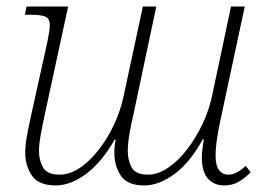

<svg xmlns="http://www.w3.org/2000/svg" viewBox="-20 -556 818 586"><path d="M150 10Q98 10 77.5 -20Q57 -50 57 -90Q57 -113 62.5 -143Q68 -173 75 -204L125 -430Q128 -445 130 -458.5Q132 -472 132 -479Q132 -500 118 -505.5Q104 -511 75 -511H56L61 -536H188L117 -208Q109 -171 104 -143Q99 -115 99 -94Q99 -68 111 -45.5Q123 -23 162 -23Q202 -23 242 -57.5Q282 -92 313.5 -147.5Q345 -203 358 -266L416 -536H457L388 -210Q380 -177 375 -147Q370 -117 370 -94Q370 -68 381.5 -45.5Q393 -23 432 -23Q462 -23 493 -44Q524 -65 551 -100Q578 -135 598.5 -178.5Q619 -222 628 -267L685 -536H727L654 -195Q647 -164 642.5 -134Q638 -104 638 -80Q638 -51 648.5 -37Q659 -23 677 -23Q702 -23 730 -50L745 -30Q727 -12 708 -1Q689 10 665 10Q633 10 614.5 -11Q596 -32 596 -76Q596 -87 598 -102.5Q600 -118 602 -131H599Q560 -60 512.5 -25Q465 10 420 10Q369 10 349 -19.5Q329 -49 329 -90Q329 -100 330 -110Q331 -120 333 -130H330Q290 -60 242.5 -25Q195 10 150 10Z"/></svg>

Font: Noto Serif SemiCondensed ExtraLight
Style: Italic
Weight: 200
Width: 4
Italic angle: -12°
Designer: Monotype Design Team
Foundry: Monotype Imaging Inc.
Version: Version 2.013